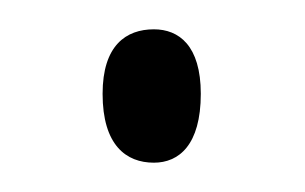

<svg xmlns="http://www.w3.org/2000/svg" viewBox="-20 -422 208 131"><path d="M85 -311C102 -311 117 -323 117 -358C117 -391 102 -402 85 -402C66 -402 50 -391 50 -358C50 -323 66 -311 85 -311Z"/></svg>

Font: Noto Serif Tamil ExtraCondensed ExtraLight
Style: Regular
Weight: 200
Width: 2
Designer: Indian Type Foundry, Tom Grace, and the Monotype Design Team
Foundry: Monotype Imaging Inc.
Version: Version 2.004